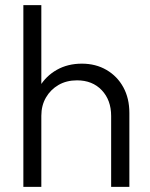

<svg xmlns="http://www.w3.org/2000/svg" viewBox="-20 -728 584 748"><path d="M413 0V-276Q413 -338 376.5 -376.5Q340 -415 280 -415Q239 -415 208 -397Q177 -379 159 -348Q141 -317 141 -277L109 -295Q109 -348 134 -390Q159 -432 201.5 -456Q244 -480 299 -480Q353 -480 395 -455.5Q437 -431 460.5 -388Q484 -345 484 -288V0ZM71 0V-708H141V0Z"/></svg>

Font: Outfit Thin Light
Style: Regular
Weight: 300
Version: Version 1.100;gftools[0.9.27]